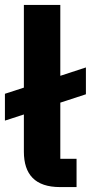

<svg xmlns="http://www.w3.org/2000/svg" viewBox="-22 -760 369 780"><path d="M289 0V-115H223V-343L327 -377V-486L223 -452V-740H75V-404L-2 -379V-270L75 -295V-144C75 -51 121 0 222 0Z"/></svg>

Font: Braiins Sans
Style: Bold
Weight: 700
Designer: Mike Abbink, Paul van der Laan, Pieter van Rosmalen, Jiri Chlebus, Lubos Buracinsky
Foundry: Bold Monday, Sudetype
Version: Version 1.000;hotconv 1.0.109;makeotfexe 2.5.65596